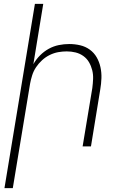

<svg xmlns="http://www.w3.org/2000/svg" viewBox="-20 -755 640 990"><path d="M3 215 160 -735H203L152 -424Q166 -449 186.5 -469.5Q207 -490 231.5 -503.5Q256 -517 283 -522.5Q310 -528 337 -528Q366 -528 393.5 -521.5Q421 -515 443 -499Q465 -483 478.5 -459.5Q492 -436 498 -408.5Q504 -381 503 -352Q502 -323 497 -294L449 0H406L456 -301Q459 -324 460 -347.5Q461 -371 455.5 -393Q450 -415 439 -434Q428 -453 410 -466Q392 -479 370 -484.5Q348 -490 324 -490Q302 -490 280 -486Q258 -482 236.5 -471.5Q215 -461 197 -444.5Q179 -428 166 -408.5Q153 -389 146 -367Q139 -345 135 -323L46 215Z"/></svg>

Font: Iosevka XLt Ex Obl
Style: Regular
Weight: 200
Width: 7
Italic angle: -9°
Monospace: yes
Designer: Belleve Invis
Foundry: Belleve Invis
Version: Version 32.5.0; ttfautohint (v1.8.4)